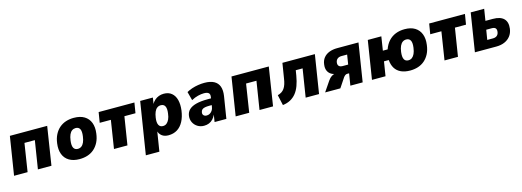

<svg xmlns="http://www.w3.org/2000/svg" viewBox="-2 -1370 6560 2411"><g transform="rotate(-15 3278.0 -164.5)"><path d="M21 0 100 -498H585L507 0H331L389 -365H254L197 0Z M872 11Q791 11 737 -21.5Q683 -54 660.5 -113.5Q638 -173 649 -253Q657 -317 682 -365.5Q707 -414 744.5 -446Q782 -478 829.5 -493.5Q877 -509 932 -509Q1015 -509 1068.5 -476.5Q1122 -444 1144.5 -385Q1167 -326 1156 -246Q1148 -181 1123.5 -133Q1099 -85 1061.5 -52.5Q1024 -20 976 -4.5Q928 11 872 11ZM883 -119Q910 -119 930.5 -134Q951 -149 964.5 -179Q978 -209 984 -255Q993 -319 977 -349Q961 -379 922 -379Q896 -379 875 -364.5Q854 -350 840.5 -320Q827 -290 821 -244Q812 -180 828.5 -149.5Q845 -119 883 -119Z M1320 0 1377 -364H1232L1254 -498H1719L1697 -364H1553L1495 0Z M1686 180 1794 -498H1959L1945 -409H1941Q1958 -443 1983 -465Q2008 -487 2038 -498Q2068 -509 2102 -509Q2164 -509 2204 -476Q2244 -443 2259 -384Q2274 -325 2264 -248Q2253 -167 2222 -108.5Q2191 -50 2142 -19.5Q2093 11 2027 11Q1975 11 1942 -14.5Q1909 -40 1899 -83H1904L1862 180ZM1990 -119Q2018 -119 2038 -135Q2058 -151 2072 -181Q2086 -211 2091 -255Q2100 -316 2084.5 -347.5Q2069 -379 2029 -379Q2002 -379 1981 -363.5Q1960 -348 1947 -317.5Q1934 -287 1928 -244Q1919 -183 1935 -151Q1951 -119 1990 -119Z M2490 11Q2442 11 2405 -12.5Q2368 -36 2349.5 -74.5Q2331 -113 2337 -158Q2343 -206 2375.5 -237Q2408 -268 2467.5 -283.5Q2527 -299 2616 -299H2679L2666 -215H2620Q2583 -215 2558.5 -210Q2534 -205 2521 -192.5Q2508 -180 2505 -158Q2501 -135 2515 -120Q2529 -105 2556 -105Q2577 -105 2595.5 -115.5Q2614 -126 2627.5 -145.5Q2641 -165 2645 -193L2664 -316Q2670 -352 2652 -368Q2634 -384 2591 -384Q2556 -384 2513.5 -373.5Q2471 -363 2427 -339L2397 -452Q2431 -471 2469.5 -483.5Q2508 -496 2549 -502.5Q2590 -509 2630 -509Q2707 -509 2754.5 -483.5Q2802 -458 2820 -408.5Q2838 -359 2827 -286L2781 0H2628L2643 -96H2644Q2629 -61 2606.5 -37Q2584 -13 2555 -1Q2526 11 2490 11Z M2902 0 2981 -498H3466L3388 0H3212L3270 -365H3135L3078 0Z M3512 16 3482 -120Q3511 -128 3532.5 -141.5Q3554 -155 3569.5 -177Q3585 -199 3595.5 -231Q3606 -263 3612 -306L3643 -498H4065L3986 0H3812L3870 -365H3781L3770 -298Q3758 -226 3737.5 -170.5Q3717 -115 3686 -76.5Q3655 -38 3612 -14.5Q3569 9 3512 16Z M4065 0 4154 -131Q4176 -163 4201.5 -179.5Q4227 -196 4252 -196H4275L4274 -189Q4233 -190 4201 -207.5Q4169 -225 4153 -259Q4137 -293 4144 -343Q4150 -393 4177.5 -427.5Q4205 -462 4250.5 -480Q4296 -498 4356 -498H4632L4553 0H4393L4418 -154H4392Q4379 -154 4367 -145.5Q4355 -137 4344 -122L4263 0ZM4363 -263H4435L4455 -388H4382Q4349 -388 4328.5 -371.5Q4308 -355 4304 -325Q4300 -295 4315.5 -279Q4331 -263 4363 -263Z M5170 11Q5100 11 5050.5 -12Q5001 -35 4974 -79Q4947 -123 4942 -186H4880L4850 0H4674L4753 -498H4929L4901 -319H4963Q4985 -382 5024 -424.5Q5063 -467 5116 -488Q5169 -509 5233 -509Q5314 -509 5366.5 -476.5Q5419 -444 5441.5 -385Q5464 -326 5453 -246Q5445 -181 5420.5 -133Q5396 -85 5358.5 -52.5Q5321 -20 5273 -4.5Q5225 11 5170 11ZM5180 -119Q5208 -119 5228 -134Q5248 -149 5262 -179Q5276 -209 5282 -255Q5291 -319 5274.5 -349Q5258 -379 5220 -379Q5193 -379 5172.5 -364.5Q5152 -350 5138 -320Q5124 -290 5118 -244Q5110 -180 5126 -149.5Q5142 -119 5180 -119Z M5617 0 5674 -364H5529L5551 -498H6016L5994 -364H5850L5792 0Z M6012 0 6091 -498H6266L6242 -347H6338Q6435 -347 6479.5 -302.5Q6524 -258 6513 -172Q6505 -116 6475 -78Q6445 -40 6398 -20Q6351 0 6291 0ZM6202 -110H6276Q6309 -110 6329 -126.5Q6349 -143 6353 -175Q6357 -207 6342.5 -222Q6328 -237 6296 -237H6223Z"/></g></svg>

Font: Nunito Sans 10pt SemiCondensed Black
Style: Italic
Weight: 900
Width: 4
Italic angle: -9°
Designer: Vernon Adams
Foundry: Vernon Adams
Version: Version 3.101;gftools[0.9.27]